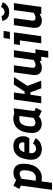

<svg xmlns="http://www.w3.org/2000/svg" viewBox="1270 -2056 986 3567"><g transform="rotate(-90 1763.5 -273.0)"><path d="M20 200 98 -378 37 -408 95 -518 195 -469Q204 -464 209 -471L226 -489Q251 -500 267.5 -506Q284 -512 299.5 -514.5Q315 -517 335 -517Q366 -517 396 -509Q426 -501 450.5 -480.5Q475 -460 490 -425Q505 -390 505 -336Q505 -281 494.5 -225Q484 -169 461 -123Q425 -59 370 -24Q315 11 241 11Q229 11 217 10Q205 9 189 7L177 4L150 200ZM240 -99Q277 -99 307 -117Q337 -135 353 -167Q369 -200 376 -238.5Q383 -277 383 -318Q383 -352 374 -370Q365 -388 349.5 -394Q334 -400 314 -400Q298 -400 278.5 -392.5Q259 -385 226 -367L189 -105Q217 -99 240 -99Z M776 10Q712 10 668 -15.5Q624 -41 601.5 -85.5Q579 -130 579 -186Q579 -224 584.5 -258.5Q590 -293 599 -323Q615 -388 647.5 -431Q680 -474 726.5 -496Q773 -518 832 -518Q888 -518 926 -499.5Q964 -481 985.5 -449Q1007 -417 1013 -374.5Q1019 -332 1011 -284L978 -222H678L690 -314H898Q910 -362 891 -388Q872 -414 830 -414Q786 -414 756.5 -382Q727 -350 714 -293Q710 -272 706.5 -248Q703 -224 701 -191Q699 -145 723.5 -120.5Q748 -96 785 -96Q811 -96 835.5 -109Q860 -122 883 -152L980 -104Q940 -39 886 -14.5Q832 10 776 10Z M1249 9Q1220 9 1189.5 0.5Q1159 -8 1133.5 -28.5Q1108 -49 1092 -84Q1076 -119 1076 -171Q1076 -227 1087 -282.5Q1098 -338 1121 -384Q1156 -449 1212 -483.5Q1268 -518 1340 -518Q1352 -518 1364 -517.5Q1376 -517 1392 -515L1429 -503Q1435 -501 1445 -502L1535 -512L1483 -129L1544 -99L1487 10L1385 -40Q1376 -44 1371 -38L1354 -19Q1329 -9 1312.5 -2.5Q1296 4 1281.5 6.5Q1267 9 1249 9ZM1269 -107Q1279 -107 1289.5 -110Q1300 -113 1315.5 -120.5Q1331 -128 1356 -142L1392 -403Q1364 -408 1341 -408Q1304 -408 1274 -391Q1244 -374 1229 -341Q1213 -308 1206 -268.5Q1199 -229 1199 -181Q1199 -142 1219 -124.5Q1239 -107 1269 -107Z M1627 0 1699 -508H1829L1801 -309H1845L1975 -508H2115L1939 -237V-290L2048 0H1906L1832 -201H1786L1757 0Z M2474 130 2504 -75 2494 -108H2631L2598 130ZM2288 10Q2218 10 2180.5 -32Q2143 -74 2155 -160L2203 -508H2333L2288 -174Q2283 -139 2297 -122.5Q2311 -106 2344 -106Q2355 -106 2367.5 -109Q2380 -112 2396 -120.5Q2412 -129 2433 -141L2483 -508H2613L2541 0H2413L2415 -18Q2417 -25 2412 -26.5Q2407 -28 2401 -25Q2385 -17 2370 -9.5Q2355 -2 2340 4Q2328 7 2315 8.5Q2302 10 2288 10Z M2741 0 2796 -397H2711L2727 -508H2945L2874 0ZM2823 -583 2840 -700H2972L2955 -583Z M3164 10Q3094 10 3056.5 -32Q3019 -74 3031 -160L3079 -508H3209L3164 -174Q3159 -139 3173 -122.5Q3187 -106 3220 -106Q3231 -106 3243.5 -109Q3256 -112 3272 -120.5Q3288 -129 3309 -141L3359 -508H3489L3417 0H3289L3291 -18Q3293 -25 3288 -26.5Q3283 -28 3277 -25Q3261 -17 3246 -9.5Q3231 -2 3216 4Q3204 7 3191 8.5Q3178 10 3164 10ZM3321 -596Q3245 -596 3207 -630.5Q3169 -665 3158 -723L3250 -739Q3256 -710 3273.5 -696Q3291 -682 3319 -682Q3353 -682 3378.5 -699.5Q3404 -717 3417 -746L3506 -716Q3480 -658 3435.5 -627Q3391 -596 3321 -596Z"/></g></svg>

Font: Finlandica SemiBold
Style: Italic
Weight: 600
Italic angle: -8°
Designer: Niklas Ekholm, Juho Hiilivirta, Jaakko Suomalainen
Foundry: Helsinki Type Studio
Version: Version 1.063